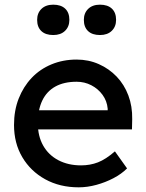

<svg xmlns="http://www.w3.org/2000/svg" viewBox="-20 -792 626 822"><path d="M317 10Q236 10 173.5 -24.5Q111 -59 75.5 -119Q40 -179 40 -257Q40 -319 60 -370Q80 -421 115.5 -458.5Q151 -496 200.5 -516.5Q250 -537 308 -537Q359 -537 403 -517.5Q447 -498 479.5 -464Q512 -430 529.5 -383.5Q547 -337 546 -282L545 -238H116L93 -320H456L441 -303V-327Q438 -360 419 -386Q400 -412 371 -427Q342 -442 308 -442Q254 -442 217 -421.5Q180 -401 161 -361.5Q142 -322 142 -264Q142 -209 165 -168.5Q188 -128 230 -106Q272 -84 327 -84Q366 -84 399.5 -97Q433 -110 472 -144L524 -71Q500 -47 465.5 -29Q431 -11 392.5 -0.5Q354 10 317 10ZM408 -642Q375 -642 357 -659Q339 -676 339 -707Q339 -736 357.5 -754Q376 -772 408 -772Q441 -772 459 -755Q477 -738 477 -707Q477 -678 458.5 -660Q440 -642 408 -642ZM208 -642Q175 -642 157 -659Q139 -676 139 -707Q139 -736 157.5 -754Q176 -772 208 -772Q241 -772 259 -755Q277 -738 277 -707Q277 -678 258.5 -660Q240 -642 208 -642Z"/></svg>

Font: Lexend Medium
Style: Regular
Weight: 500
Designer: Bonnie Shaver-Troup, Thomas Jockin
Foundry: Lexend
Version: Version 1.005